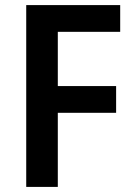

<svg xmlns="http://www.w3.org/2000/svg" viewBox="-20 -734 528 754"><path d="M207 0V-291H436V-396H207V-609H452V-714H83V0Z"/></svg>

Font: Noto Sans Devanagari UI SemiCondensed SemiBold
Style: Regular
Weight: 600
Width: 4
Designer: Jelle Bosma - Monotype Design Team
Foundry: Monotype Imaging Inc.
Version: Version 2.004